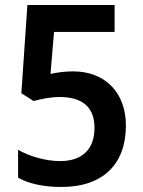

<svg xmlns="http://www.w3.org/2000/svg" viewBox="-20 -734 569 764"><path d="M271 -450C233 -450 206 -445 181 -440L195 -607H436V-714H89L65 -363L114 -332C142 -340 183 -348 217 -348C311 -348 356 -305 356 -225C356 -140 307 -93 219 -93C164 -93 98 -111 52 -138V-27C96 -2 156 10 224 10C392 10 481 -83 481 -234C481 -369 395 -450 271 -450Z"/></svg>

Font: Noto Sans Armenian SemiCondensed SemiBold
Style: Regular
Weight: 600
Width: 4
Designer: Monotype Design Team
Foundry: Monotype Imaging Inc.
Version: Version 2.008